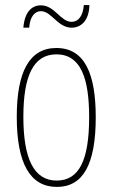

<svg xmlns="http://www.w3.org/2000/svg" viewBox="-20 -726 443 756"><path d="M72 -617H95C98 -662 118 -682 141 -682C183 -682 207 -617 262 -617C299 -617 331 -645 332 -706H310C307 -664 289 -640 262 -640C218 -640 196 -705 141 -705C106 -705 77 -680 72 -617ZM357 -264C357 -433 315 -537 202 -537C96 -537 46 -444 46 -266C46 -80 100 10 204 10C306 10 357 -77 357 -264ZM72 -266C72 -424 110 -512 202 -512C298 -512 331 -418 331 -265C331 -94 291 -15 203 -15C113 -15 72 -102 72 -266Z"/></svg>

Font: Noto Sans Arabic UI XCn Th
Style: Regular
Weight: 100
Width: 2
Designer: Monotype Design Team, Nadine Chahine and Nizar Qandah
Foundry: Monotype Imaging Inc.
Version: Version 2.010